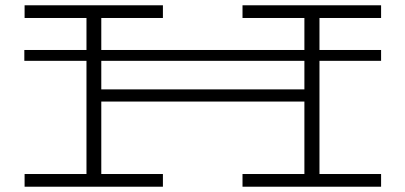

<svg xmlns="http://www.w3.org/2000/svg" viewBox="-20 -706 1533 726"><path d="M1188 -638V-517H1421V-476H1188V-48H1421V0H897V-48H1131V-322H363V-48H596V0H73V-48H307V-476H72V-517H307V-638H73V-686H596V-638H363V-517H1131V-638H897V-686H1421V-638ZM1131 -476H363V-368H1131Z"/></svg>

Font: BioRhyme Expanded Light
Style: Regular
Weight: 300
Width: 7
Designer: Aoife Mooney
Foundry: Aoife Mooney Type
Version: Version 1.001